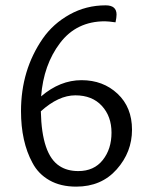

<svg xmlns="http://www.w3.org/2000/svg" viewBox="-20 -693 575 723"><path d="M399.9 -193.4Q399.9 -254.9 363.5 -294.4Q327.1 -334 263.7 -334Q200.2 -334 133.8 -273.9Q137.2 -110.8 204.1 -67.9Q232.9 -48.8 274.9 -48.8Q334 -48.8 366.9 -90.3Q399.9 -131.8 399.9 -193.4ZM267.1 9.8Q208 9.8 166 -14.2Q124 -38.1 102.1 -80.1Q59.1 -159.2 59.1 -274.9Q59.1 -429.2 141.1 -547.9Q180.2 -604 242.2 -638.4Q304.2 -672.9 377.9 -672.9Q418.9 -672.9 418.9 -638.2Q418.9 -627 415 -608.9Q387.2 -612.8 375 -612.8Q268.1 -612.8 206.1 -531Q144 -449.2 134.8 -330.1Q206.1 -391.1 287.1 -391.1Q368.2 -391.1 422.6 -340.1Q477.1 -289.1 477.1 -204.6Q477.1 -120.1 419.4 -55.2Q361.8 9.8 267.1 9.8Z"/></svg>

Font: Sukar
Style: Regular
Weight: 400
Designer: Dario Muhafara - Ghiath Alsory
Foundry: Dario Muhafara - Ghiath Alsory
Version: Version 1.00 March 17, 2016, initial release